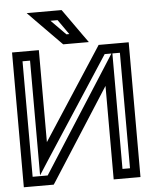

<svg xmlns="http://www.w3.org/2000/svg" viewBox="-59 -918 769 992"><g transform="rotate(-5 325.0 -422.5)"><path d="M187 13 490 -460V0V25H515H604H629V0V-649V-674H604H487H473L466 -663L163 -197V-649V-674H138H49H24V-649V0V25H49H166H179L187 13ZM540 -624H579V-25H540V-545V-624ZM152 -25H74V-624H113V-113V-29L158 -99L500 -624H535L493 -558L152 -25ZM396 -732 306 -859 298 -870H286H177H117L159 -827L284 -700L291 -693H302H376H424L396 -732ZM327 -743H312L236 -820H273L327 -743Z"/></g></svg>

Font: Gamestation DisplayOutline
Style: Regular
Weight: 400
Designer: Jonas Hecksher
Foundry: Jonas Hecksher, Playtypeª, e-types AS
Version: Version 1.003